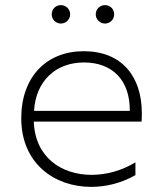

<svg xmlns="http://www.w3.org/2000/svg" viewBox="-20 -726 628 750"><path d="M336 4C395 4 455 -11 509 -42V-92C455 -59 395 -43 338 -43C219 -43 117 -112 112 -251H533C534 -262 534 -273 534 -284C534 -427 456 -526 307 -526C162 -526 63 -426 63 -264C63 -88 192 4 336 4ZM487 -293H113C120 -411 199 -482 308 -482C417 -482 488 -415 487 -293ZM390 -634C410 -634 426 -650 426 -670C426 -691 410 -706 390 -706C371 -706 354 -691 354 -670C354 -650 371 -634 390 -634ZM218 -634C237 -634 254 -650 254 -670C254 -691 237 -706 218 -706C198 -706 182 -691 182 -670C182 -650 198 -634 218 -634Z"/></svg>

Font: Chess Sans Light
Style: Regular
Weight: 300
Designer: Wolf Bōese
Foundry: Wolf Bōese
Version: Version 7.223;Glyphs 3.3 (3306)